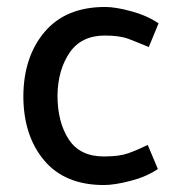

<svg xmlns="http://www.w3.org/2000/svg" viewBox="-20 -518 514 551"><path d="M281 -416Q213 -416 179.5 -366.5Q146 -317 145 -244Q145 -168 177 -118.5Q209 -69 278 -69Q322 -69 347.5 -78Q373 -87 404 -102L433 -33Q401 -11 355 1Q309 13 278 13Q166 13 106.5 -58Q47 -129 47 -243Q48 -356 108.5 -427Q169 -498 282 -498Q312 -498 357.5 -485.5Q403 -473 435 -451L407 -383Q376 -396 350 -406Q324 -416 281 -416Z"/></svg>

Font: Palanquin Medium
Style: Regular
Weight: 500
Designer: Pria Ravichandran
Version: Version 1.0.4